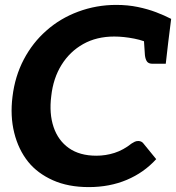

<svg xmlns="http://www.w3.org/2000/svg" viewBox="-20 -755 718 783"><path d="M342 8Q258 8 195.5 -20Q133 -48 95 -95Q55 -145 38 -213.5Q21 -282 31 -361Q41 -444 77 -512.5Q113 -581 169 -630Q225 -680 299 -707.5Q373 -735 454 -735Q501 -735 542 -726.5Q583 -718 617 -705Q651 -692 678 -678L666 -582L598 -572Q571 -589 527.5 -597.5Q484 -606 446 -606Q374 -606 319.5 -575.5Q265 -545 231 -490.5Q197 -436 189 -363Q180 -292 198.5 -237Q217 -182 261 -151Q305 -120 373 -120Q411 -120 447 -131.5Q483 -143 517 -170Q523 -174 529.5 -177Q536 -180 544 -180Q549 -180 554.5 -178Q560 -176 564 -171L617 -106Q567 -51 497 -21.5Q427 8 342 8ZM566 -605 666 -582 656 -495H602Q586 -495 579.5 -504Q573 -513 571 -530Z"/></svg>

Font: Aleo ExtraBold
Style: Italic
Weight: 800
Italic angle: -7°
Designer: Alessio Laiso
Foundry: Alessio Laiso
Version: Version 2.001;gftools[0.9.29]